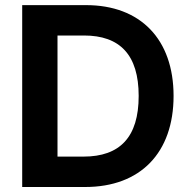

<svg xmlns="http://www.w3.org/2000/svg" viewBox="-20 -748 762 768"><path d="M320.8 0C542 0 674.3 -137.2 674.3 -364.3C674.3 -590.8 542 -727.5 324.2 -727.5H68.8V0ZM210 -121.6V-606H315.9C459.5 -606 534.7 -528.8 534.7 -364.3C534.7 -199.2 459.5 -121.6 314 -121.6Z"/></svg>

Font: Raveo SemiBold
Style: Regular
Weight: 600
Designer: Jakub Foglar, Rasmus Andersson (Inter)
Foundry: Jakubfoglar.com
Version: Version 1.100;Glyphs 3.2.3 (3260)